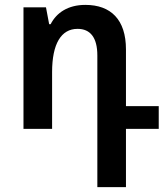

<svg xmlns="http://www.w3.org/2000/svg" viewBox="-20 -527 674 785"><path d="M378 238H495V0H629V-93H495V-325C495 -447 433 -507 329 -507C258 -507 211 -475 187 -428H181L168 -497H76V0H193V-232C193 -348 230 -409 297 -409C349 -409 378 -374 378 -300Z"/></svg>

Font: Noto Sans Armenian SemiCondensed SemiBold
Style: Regular
Weight: 600
Width: 4
Designer: Monotype Design Team
Foundry: Monotype Imaging Inc.
Version: Version 2.008